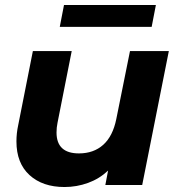

<svg xmlns="http://www.w3.org/2000/svg" viewBox="-20 -743 719 771"><path d="M658 -538 551 0H403L414 -58Q379 -25 333.5 -8.5Q288 8 239 8Q151 8 98.5 -40Q46 -88 46 -175Q46 -208 53 -240L112 -538H268L211 -250Q207 -231 207 -211Q207 -127 297 -127Q356 -127 394.5 -161.5Q433 -196 447 -265L502 -538ZM237 -723H606L589 -635H220Z"/></svg>

Font: Montserrat Alternates
Style: Bold Italic
Weight: 700
Italic angle: -11.3°
Designer: Julieta Ulanovsky
Foundry: Julieta Ulanovsky
Version: Version 7.200